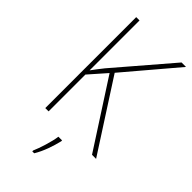

<svg xmlns="http://www.w3.org/2000/svg" viewBox="-287 -780 1066 1066"><g transform="rotate(45 246.5 -246.5)"><path d="M493 0 228 -411 485 -714H450L172 -390C150 -362 132 -339 120 -322V-714H94V0H120V-289L209 -390L461 0ZM287 68V61H258C253 103 228 181 213 214V221H228C256 175 275 118 287 68Z"/></g></svg>

Font: Noto Sans Lao SemiCondensed Thin
Style: Regular
Weight: 100
Width: 4
Designer: Monotype Design Team
Foundry: Monotype Imaging Inc.
Version: Version 2.003